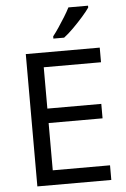

<svg xmlns="http://www.w3.org/2000/svg" viewBox="-62 -988 679 1032"><g transform="rotate(-5 278.0 -472.0)"><path d="M496 0H97V-714H496V-635H187V-412H478V-334H187V-79H496ZM453 -934Q441 -916 416 -887.5Q391 -859 362.5 -830.5Q334 -802 310 -784H252V-796Q267 -815 284.5 -841Q302 -867 319 -894.5Q336 -922 347 -944H453Z"/></g></svg>

Font: Noto Sans Chakma
Style: Regular
Weight: 400
Designer: Zachary Quinn Scheuren - Monotype Design Team
Foundry: Monotype Imaging Inc.
Version: Version 2.003; ttfautohint (v1.8.4.7-5d5b)